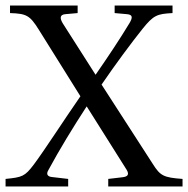

<svg xmlns="http://www.w3.org/2000/svg" viewBox="-38 -670 676 690"><path d="M-18 0H207V-27L147 -34C133 -36 127 -44 136 -59C176 -133 223 -210 273 -287H274L417 -60C428 -42 420 -35 402 -33L351 -27V0H618V-27C550 -32 538 -38 511 -81L327 -366C379 -442 434 -516 474 -566C514 -616 527 -620 582 -623V-650H374V-623L419 -619C439 -617 439 -607 428 -588C393 -530 351 -467 306 -402H305L187 -587C176 -606 178 -617 196 -619L241 -623V-650H-2V-623C57 -621 69 -615 101 -564L251 -324C196 -245 122 -130 83 -78C51 -36 42 -33 -18 -27Z"/></svg>

Font: erewhon
Style: Regular
Weight: 400
Version: Version 1.0.0